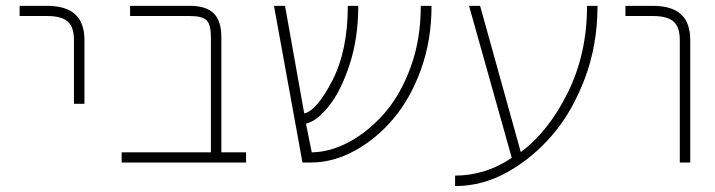

<svg xmlns="http://www.w3.org/2000/svg" viewBox="-20 -544 2402 645"><path d="M137.7 -490.2H45.9V-524.4H137.7Q201.2 -524.4 232.4 -496.1Q263.7 -467.8 263.7 -409.2V-195.3H228.5V-409.2Q228.5 -453.1 207.5 -471.7Q186.5 -490.2 137.7 -490.2Z M688.5 -418.9Q688.5 -460.9 674.3 -475.6Q660.2 -490.2 617.2 -490.2H417V-524.4H617.2Q672.9 -524.4 698.2 -499Q723.6 -473.6 723.6 -418.9V-32.2H806.6V2H388.7V-32.2H688.5Z M1429.7 -524.4Q1429.7 -409.2 1394.5 -311.5Q1359.4 -213.9 1302.2 -146Q1245.1 -78.1 1172.4 -38.1Q1099.6 2 1023.4 2H996.1L900.4 -524.4H937.5L1002 -163.1Q1043.9 -171.9 1096.2 -272.9Q1148.4 -374 1148.4 -524.4H1183.6Q1183.6 -416 1154.3 -326.7Q1125 -237.3 1084 -186.5Q1043 -135.7 1007.8 -128.9L1027.3 -32.2Q1090.8 -33.2 1155.3 -68.4Q1220.7 -104.5 1273.9 -166.5Q1327.1 -228.5 1360.4 -320.8Q1393.6 -413.1 1393.6 -524.4Z M1987.3 -524.4Q1987.3 -393.6 1944.8 -280.8Q1902.3 -168 1835.4 -90.3Q1768.6 -12.7 1684.6 34.2Q1600.6 81.1 1508.8 81.1V45.9Q1610.4 45.9 1699.2 -13.7L1555.7 -524.4H1592.8L1729.5 -33.2Q1822.3 -101.6 1887.2 -232.4Q1952.1 -363.3 1952.1 -524.4Z M2172.9 -490.2H2081.1V-524.4H2172.9Q2236.3 -524.4 2267.6 -496.1Q2298.8 -467.8 2298.8 -409.2V2H2263.7V-409.2Q2263.7 -453.1 2242.7 -471.7Q2221.7 -490.2 2172.9 -490.2Z"/></svg>

Font: Gen Shin Gothic ExtraLight
Style: Regular
Weight: 100
Designer: [Source Han Sans]
Ryoko NISHIZUKA  (kana & ideographs); Paul D. Hunt (Latin, Greek & Cyrillic); Wenlong ZHANG  (bopomofo
Version: Version 1.002.20150607